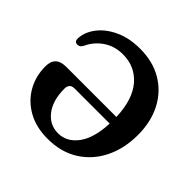

<svg xmlns="http://www.w3.org/2000/svg" viewBox="-181 -894 1090 1090"><g transform="rotate(45 363.5 -349.0)"><path d="M41.5 -266Q41.5 -347 127 -347H530Q524.5 -484.5 463.2 -554.8Q402 -625 305.5 -625Q237.5 -625 187.5 -590.2Q137.5 -555.5 114 -502.5Q106 -488.5 97.5 -484Q89 -479.5 79.5 -480.5Q59 -482.5 59.5 -508Q62 -560.5 98.5 -608.2Q135 -656 199.8 -686.2Q264.5 -716.5 351.5 -716.5Q455 -716.5 530.8 -671.2Q606.5 -626 647.8 -546Q689 -466 689 -361.5Q689 -252 646.8 -166.8Q604.5 -81.5 526.5 -32.2Q448.5 17 340.5 17Q249 17 182 -20.5Q115 -58 78.2 -122Q41.5 -186 41.5 -266ZM207.5 -252Q207.5 -158 250.2 -102.5Q293 -47 361 -47Q431 -47 477.8 -110.5Q524.5 -174 529.5 -293.5H247.5Q207.5 -293.5 207.5 -252Z"/></g></svg>

Font: Fraunces 9pt S050 SemiBold
Style: Regular
Weight: 600
Version: Version 1.000; ttfautohint (v1.8.3)